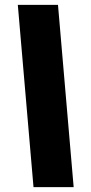

<svg xmlns="http://www.w3.org/2000/svg" viewBox="-20 -731 373 789"><path d="M117.7 38.1H282.7L218.3 -710.9H53.2Z"/></svg>

Font: Roboto Flex Super Cond Black
Style: Italic
Weight: 900
Width: 3
Italic angle: -10°
Designer: Berlow after Robertson
Foundry: Google
Version: Version 3.200;Glyphs 3.3 (3311)